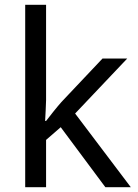

<svg xmlns="http://www.w3.org/2000/svg" viewBox="-20 -780 574 800"><path d="M172 -363V-760H85V0H172V-197L233 -250L419 0H525L293 -307L510 -536H407L236 -355C218 -335 184 -292 172 -276H168C169 -301 172 -342 172 -363Z"/></svg>

Font: Noto Sans Osage
Style: Regular
Weight: 400
Designer: Monotype Design Team
Foundry: Monotype Imaging Inc.
Version: Version 2.002